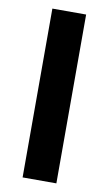

<svg xmlns="http://www.w3.org/2000/svg" viewBox="-82 -742 445 784"><g transform="rotate(10 140.5 -350.0)"><path d="M70 0V-700H210V0Z"/></g></svg>

Font: DM Sans 12pt ExtraBold
Style: Regular
Weight: 800
Version: Version 4.004;gftools[0.9.30]